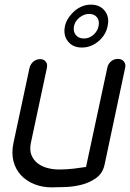

<svg xmlns="http://www.w3.org/2000/svg" viewBox="-20 -809 561 828"><path d="M372 -789Q411 -789 432 -762Q453 -735 444 -696Q436 -657 404 -630.5Q372 -604 333 -604Q294 -604 273 -630.5Q252 -657 260 -696Q264 -715 275.5 -732Q287 -749 302 -762Q317 -775 335 -782Q353 -789 372 -789ZM364 -749Q343 -749 323.5 -734Q304 -719 299 -696Q295 -673 307 -658Q319 -643 342 -643Q365 -643 383 -659Q401 -675 405 -696Q410 -719 398.5 -734Q387 -749 364 -749ZM443 -518Q446 -533 458.5 -544Q471 -555 488 -555Q505 -555 514 -544Q523 -533 520 -518L431 -99Q423 -62 395.5 -42Q368 -22 334 -13Q300 -4 264 -2.5Q228 -1 203 -1Q162 -1 127.5 -15Q93 -29 70 -54Q47 -79 38 -114Q29 -149 38 -192L107 -515Q111 -532 123.5 -543Q136 -554 153 -554Q169 -554 177.5 -543Q186 -532 182 -515L113 -192Q107 -162 115.5 -140.5Q124 -119 142 -105Q160 -91 184.5 -84.5Q209 -78 236 -78Q251 -78 268 -79L300 -82Q315 -84 329 -86Q343 -88 351 -89Z"/></svg>

Font: VDS Compensated
Style: Light Italic
Weight: 300
Italic angle: -12°
Designer: artmaker
Foundry: artmaker
Version: Version 1.000 2012 initial release